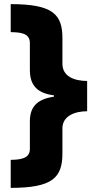

<svg xmlns="http://www.w3.org/2000/svg" viewBox="-20 -744 473 932"><path d="M32 32V168C237 168 283 117 283 0V-121C283 -181 343 -204 403 -204V-351C341 -351 283 -373 283 -434V-558C283 -672 240 -724 32 -724V-588C72 -587 125 -586 125 -536V-404C125 -323 168 -291 242 -281V-275C166 -263 125 -231 125 -155V-20C125 29 71 31 32 32Z"/></svg>

Font: Noto Sans Lao Looped Black
Style: Regular
Weight: 900
Designer: Mark Frömberg, Ben Mitchell
Foundry: The Fontpad Ltd
Version: Version 1.002